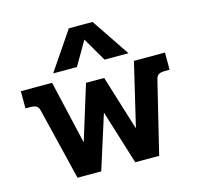

<svg xmlns="http://www.w3.org/2000/svg" viewBox="-104 -827 971 938"><g transform="rotate(-15 381.5 -358.0)"><path d="M323 -716H443L573 -523H452L382 -643L312 -523H192ZM87 -362Q83 -380 72.5 -386.5Q62 -393 41 -393H17V-480H175L249 -159L335 -437H427L513 -159L589 -480H746V-393H722Q701 -393 690.5 -386.5Q680 -380 676 -362L588 0H467L382 -274L295 0H175Z"/></g></svg>

Font: Pridi Medium
Style: Regular
Weight: 500
Designer: Katatrad Team
Foundry: CadsonDemak
Version: Version 1.001